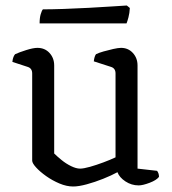

<svg xmlns="http://www.w3.org/2000/svg" viewBox="-20 -674 625 698"><path d="M246 4Q222 4 196 -7Q170 -18 147.5 -34Q125 -50 111 -65.5Q97 -81 97 -90V-407Q97 -426 80 -431L25 -449Q26 -460 29 -467Q32 -474 35 -477Q50 -484 75.5 -492Q101 -500 116 -500Q143 -500 160 -481.5Q177 -463 177 -436V-116Q187 -106 203.5 -92.5Q220 -79 238.5 -70Q257 -61 271 -61Q284 -61 307 -67.5Q330 -74 355.5 -83.5Q381 -93 400 -102V-407Q400 -426 383 -431L321 -451Q323 -469 329 -477Q339 -482 356.5 -487Q374 -492 392 -496Q410 -500 420 -500Q446 -500 463 -481.5Q480 -463 480 -436V-61L551 -53Q558 -44 558 -31Q549 -19 524 -9.5Q499 0 484 0Q458 0 436 -14.5Q414 -29 407 -48Q385 -36 355 -24Q325 -12 295.5 -4Q266 4 246 4ZM124 -589Q124 -609 128 -622.5Q132 -636 136 -640Q167 -640 211.5 -641.5Q256 -643 302 -645.5Q348 -648 386 -650.5Q424 -653 441 -654L452 -645Q451 -626 447 -611Q443 -596 440 -589Z"/></svg>

Font: Texturina Light
Style: Regular
Weight: 300
Designer: Guillermo Torres Carreño
Foundry: Omnibus-Type
Version: Version 1.002; ttfautohint (v1.8.3)